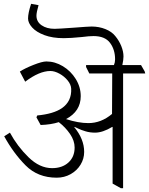

<svg xmlns="http://www.w3.org/2000/svg" viewBox="-20 -975 781 1006"><path d="M741 -590H625V11H613L570 -13V-310H568Q518 -280 478 -280Q451 -280 428 -287Q405 -294 390.5 -301Q376 -308 371 -310L369 -309Q421 -246 421 -179Q421 -143 402 -112Q383 -81 350 -62.5Q317 -44 277 -44Q178 -44 114 -108.5Q50 -173 2 -261L32 -280Q71 -208 129.5 -151Q188 -94 253 -94Q306 -94 338.5 -123.5Q371 -153 371 -202Q371 -238 347 -273Q323 -308 288 -335Q248 -322 193 -320L171 -360L175 -370Q260 -378 304 -408Q356 -444 353 -510Q352 -532 334.5 -553.5Q317 -575 291.5 -589Q266 -603 244 -603Q186 -603 112 -547L84 -600Q110 -617 155.5 -635Q201 -653 223 -653Q268 -653 309.5 -628Q351 -603 377 -561Q403 -519 403 -471Q403 -392 326 -351Q391 -330 443 -330Q510 -330 567 -378L568 -590H448L431 -624V-634H577Q583 -648 583 -664Q583 -715 556.5 -750.5Q530 -786 470 -786Q447 -786 409 -781Q349 -775 314 -775Q255 -775 212.5 -791Q170 -807 148.5 -831Q127 -855 127 -878Q127 -907 143 -955L182 -948Q171 -910 171 -893Q171 -861 198 -842.5Q225 -824 266 -824Q285 -824 367 -830Q443 -836 460 -836Q499 -836 532.5 -822.5Q566 -809 584 -786Q604 -762 615.5 -733.5Q627 -705 627 -679Q627 -662 621 -634H719L738 -601Z"/></svg>

Font: Martel UltraLight
Style: Regular
Weight: 250
Designer: Dan Reynolds
Foundry: Dan Reynolds
Version: Version 1.001; ttfautohint (v1.1) -l 5 -r 5 -G 72 -x 0 -D la